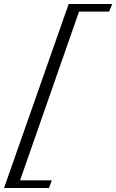

<svg xmlns="http://www.w3.org/2000/svg" viewBox="-132 -767 581 960"><path d="M-111.8 172.9 211.4 -747.1H429.2L413.6 -709H263.2L-31.7 134.8H127L112.8 172.9Z"/></svg>

Font: Elstob Light
Style: Italic
Weight: 300
Italic angle: -20°
Designer: Peter S. Baker
Version: Version 1.015